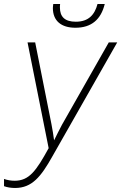

<svg xmlns="http://www.w3.org/2000/svg" viewBox="-35 -925 603 955"><path d="M340 -787C420 -787 467 -828 486 -905H450C436 -852 406 -817 342 -817C288 -817 263 -841 263 -888C263 -892 263 -898 264 -905H230C229 -899 228 -890 228 -885C228 -821 270 -787 340 -787ZM40 10C124 10 169 -46 226 -148L548 -714H506L273 -304C260 -280 246 -251 234 -227C231 -252 226 -280 221 -307L140 -714H102L207 -188C145 -75 110 -26 38 -26C20 -26 1 -29 -15 -35V1C1 7 20 10 40 10Z"/></svg>

Font: Noto Sans SemiCondensed ExtraLight
Style: Italic
Weight: 200
Width: 4
Italic angle: -12°
Designer: Monotype Design Team
Foundry: Monotype Imaging Inc.
Version: Version 2.013